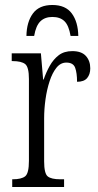

<svg xmlns="http://www.w3.org/2000/svg" viewBox="-20 -750 393 770"><path d="M29 0V-31H31Q66 -31 81 -43Q96 -55 96 -105V-433Q96 -481 81 -493Q66 -505 30 -505H27V-536H144L153 -431H155Q165 -460 179.5 -486Q194 -512 215.5 -528.5Q237 -545 270 -545Q307 -545 324.5 -525.5Q342 -506 342 -476Q342 -452 329.5 -437Q317 -422 289 -422Q289 -457 281.5 -478Q274 -499 246 -499Q223 -499 206.5 -478.5Q190 -458 179 -424.5Q168 -391 162.5 -352Q157 -313 157 -275V-103Q157 -54 171.5 -42.5Q186 -31 221 -31H237V0ZM86 -606Q87 -662 112 -696Q137 -730 190 -730Q243 -730 268 -696Q293 -662 294 -606H263Q256 -648 238.5 -665Q221 -682 190 -682Q160 -682 142 -664.5Q124 -647 117 -606Z"/></svg>

Font: Noto Serif ExtraCondensed Light
Style: Regular
Weight: 300
Width: 2
Designer: Monotype Design Team
Foundry: Monotype Imaging Inc.
Version: Version 2.014; ttfautohint (v1.8.4.7-5d5b)